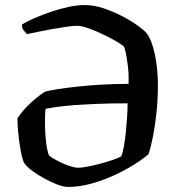

<svg xmlns="http://www.w3.org/2000/svg" viewBox="-20 -740 713 760"><path d="M250 0Q232 0 207 -9.5Q182 -19 155.5 -33.5Q129 -48 107.5 -64Q86 -80 77 -93Q72 -100 67 -120Q62 -140 58 -167Q54 -194 51.5 -222Q49 -250 49 -271Q65 -296 85.5 -317Q106 -338 125.5 -353.5Q145 -369 158 -377Q175 -382 207.5 -387Q240 -392 284.5 -397Q329 -402 381.5 -405Q434 -408 489 -408Q490 -448 486 -480Q482 -512 477.5 -532.5Q473 -553 470 -556Q466 -561 443.5 -574.5Q421 -588 391 -602.5Q361 -617 332 -627.5Q303 -638 285 -638Q269 -638 242 -634Q215 -630 184.5 -624.5Q154 -619 127.5 -613.5Q101 -608 87 -605Q80 -612 73.5 -620Q67 -628 67 -643Q86 -655 116 -668Q146 -681 181 -693Q216 -705 251 -712.5Q286 -720 314 -720Q352 -720 392 -706.5Q432 -693 467.5 -674Q503 -655 528 -636.5Q553 -618 560 -609Q580 -584 592.5 -527Q605 -470 605 -403Q605 -347 599.5 -294.5Q594 -242 585.5 -199.5Q577 -157 568 -130Q548 -112 512.5 -89.5Q477 -67 432.5 -46.5Q388 -26 341 -13Q294 0 250 0ZM290 -76Q303 -76 326.5 -80.5Q350 -85 376.5 -92Q403 -99 426 -107Q449 -115 460 -121Q466 -136 470.5 -161Q475 -186 478 -215.5Q481 -245 483 -275Q485 -305 485 -331Q457 -331 423 -330.5Q389 -330 353 -328.5Q317 -327 282 -324.5Q247 -322 215.5 -318Q184 -314 160 -309Q158 -286 158 -257.5Q158 -229 160 -201.5Q162 -174 166 -153Q170 -132 174 -125Q178 -120 192 -112Q206 -104 224 -95.5Q242 -87 260 -81.5Q278 -76 290 -76Z"/></svg>

Font: Texturina Medium 12pt Medium
Style: Regular
Weight: 500
Version: Version 1.002